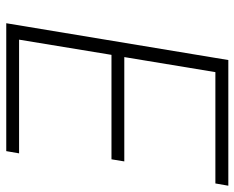

<svg xmlns="http://www.w3.org/2000/svg" viewBox="-90 -678 768 629"><g transform="rotate(90 294.5 -364.0)"><path d="M56.6 0 177.2 -727.5H588.9L581.5 -685.1H216.8L167.5 -386.7H509.3L502.4 -344.7H160.2L110.4 -42H482.9L475.6 0Z"/></g></svg>

Font: Inter 16pt ExtraLight
Style: Italic
Weight: 250
Italic angle: -9.3988°
Version: Version 4.001;git-66647c0bb